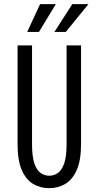

<svg xmlns="http://www.w3.org/2000/svg" viewBox="-20 -926 490 956"><path d="M225 11Q181 11 145.2 -10Q109.5 -31 88.5 -79Q67.5 -127 67.5 -208.5V-700H139.5V-208Q139.5 -146 151.2 -112Q163 -78 182.5 -64.5Q202 -51 225 -51Q248 -51 267.8 -64.5Q287.5 -78 299.5 -112Q311.5 -146 311.5 -208V-700H383.5V-208.5Q383.5 -127 362 -79Q340.5 -31 304.5 -10Q268.5 11 225 11ZM251 -767 340 -905.5H420.5L307.5 -767ZM115.5 -767 179.5 -905.5H258L174 -767Z"/></svg>

Font: Trispace Condensed Light
Style: Regular
Weight: 300
Width: 3
Designer: Tyler Finck
Foundry: Etcetera Type Company
Version: Version 1.210; ttfautohint (v1.8.3)